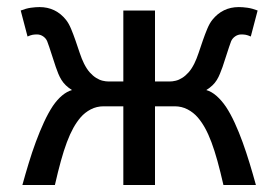

<svg xmlns="http://www.w3.org/2000/svg" viewBox="-20 -528 794 548"><path d="M422.4 -295.4H463.9Q472.2 -295.4 481.4 -297.6Q490.7 -299.8 500 -305.7Q509.3 -311.5 518.1 -321.3Q526.9 -331.1 534.7 -346.7Q541 -359.4 546.9 -377Q552.7 -394.5 558.8 -412.1Q564.9 -429.7 571.5 -445.6Q578.1 -461.4 585.9 -471.2Q615.2 -507.8 661.6 -507.8Q672.4 -507.8 686.3 -505.9Q700.2 -503.9 715.3 -498L695.8 -423.8Q687 -427.7 681.4 -428.7Q675.8 -429.7 668.9 -429.7Q659.2 -429.7 651.1 -424.1Q643.1 -418.5 639.6 -410.2Q633.8 -394.5 627.9 -375.7Q622.1 -356.9 615.2 -336.9Q611.3 -326.7 607.7 -317.4Q604 -308.1 598.9 -299.8Q593.8 -291.5 586.4 -284.4Q579.1 -277.3 568.8 -271Q584 -266.6 598.1 -254.2Q612.3 -241.7 625 -223.1Q638.2 -203.1 650.1 -177Q662.1 -150.9 672.6 -121.8Q683.1 -92.8 692.6 -61.5Q702.1 -30.3 710.4 0H617.7Q608.9 -38.6 600.6 -68.6Q592.3 -98.6 583.5 -122.1Q574.7 -145.5 565.2 -162.6Q555.7 -179.7 544.4 -192.9Q532.2 -207 515.4 -215.8Q498.5 -224.6 478.5 -224.6H422.4V0H332V-224.6H275.9Q255.9 -224.6 239 -215.8Q222.2 -207 210 -192.9Q198.7 -179.7 189.2 -162.6Q179.7 -145.5 170.9 -122.1Q162.1 -98.6 153.8 -68.6Q145.5 -38.6 136.7 0H43.9Q52.2 -30.3 61.8 -61.8Q71.3 -93.3 82.3 -123Q93.3 -152.8 105.5 -179.2Q117.7 -205.6 130.9 -225.6Q143.6 -244.1 157.5 -255.6Q171.4 -267.1 185.5 -271Q175.3 -277.3 168 -284.4Q160.6 -291.5 155.5 -299.8Q150.4 -308.1 146.5 -317.4Q142.6 -326.7 139.2 -336.9Q132.3 -356.9 126.5 -375.7Q120.6 -394.5 114.7 -410.2Q111.3 -418.5 103.3 -424.1Q95.2 -429.7 85.4 -429.7Q78.6 -429.7 73 -428.7Q67.4 -427.7 58.6 -423.8L39.1 -498Q54.2 -503.9 68.1 -505.9Q82 -507.8 92.8 -507.8Q139.2 -507.8 168.5 -471.2Q176.3 -461.4 182.9 -445.6Q189.5 -429.7 195.6 -412.1Q201.7 -394.5 207.5 -377Q213.4 -359.4 219.7 -346.7Q227.5 -331.1 236.3 -321.3Q245.1 -311.5 254.4 -305.7Q263.7 -299.8 272.9 -297.6Q282.2 -295.4 290.5 -295.4H332V-498H422.4Z"/></svg>

Font: Andika
Style: Regular
Weight: 400
Designer: Victor Gaultney, Annie Olsen, Julie Remington, Don Collingsworth, Eric Hays
Foundry: SIL International
Version: Version 1.001